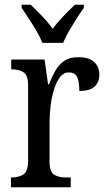

<svg xmlns="http://www.w3.org/2000/svg" viewBox="-20 -786 449 806"><path d="M26 0V-41H29Q58 -41 78 -53.5Q98 -66 98 -113V-427Q98 -471 78 -483Q58 -495 30 -495H27V-536H167L182 -431H185Q197 -462 212 -488.5Q227 -515 250 -530.5Q273 -546 309 -546Q353 -546 375 -526Q397 -506 397 -472Q397 -441 377 -422.5Q357 -404 313 -404Q313 -445 303.5 -463.5Q294 -482 269 -482Q247 -482 232 -462.5Q217 -443 207 -411Q197 -379 192.5 -342.5Q188 -306 188 -273V-108Q188 -64 207.5 -52.5Q227 -41 255 -41H277V0ZM158 -606Q149 -629 133.5 -655.5Q118 -682 101 -708Q84 -734 71 -753V-766H109Q132 -744 157 -718Q182 -692 201 -665Q221 -692 246 -718Q271 -744 294 -766H332V-753Q318 -734 301.5 -708Q285 -682 269.5 -655.5Q254 -629 245 -606Z"/></svg>

Font: Noto Serif Tamil Condensed
Style: Regular
Weight: 400
Width: 3
Designer: Indian Type Foundry, Tom Grace, and the Monotype Design Team
Foundry: Monotype Imaging Inc.
Version: Version 2.004; ttfautohint (v1.8.4.7-5d5b)